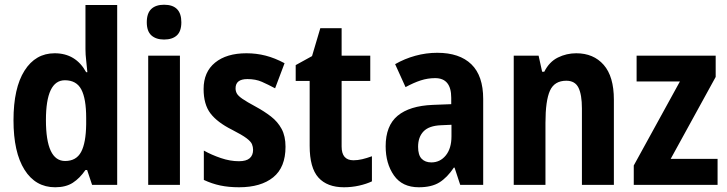

<svg xmlns="http://www.w3.org/2000/svg" viewBox="-20 -781 3072 811"><path d="M213 10Q130 10 83.5 -64Q37 -138 37 -273Q37 -409 83.5 -482.5Q130 -556 211 -556Q300 -556 344 -476H349Q347 -502 344 -526Q341 -550 341 -574V-760H475V0H369L348 -63H341Q317 -28 287.5 -9Q258 10 213 10ZM255 -101Q302 -101 322.5 -139Q343 -177 344 -256V-283Q344 -364 323.5 -403Q303 -442 254 -442Q174 -442 174 -274Q174 -101 255 -101Z M673 -761Q746 -761 746 -687Q746 -649 727 -631.5Q708 -614 673 -614Q639 -614 619.5 -631.5Q600 -649 600 -687Q600 -725 619 -743Q638 -761 673 -761ZM740 -546V0H606V-546Z M1186 -161Q1186 -74 1134 -32Q1082 10 990 10Q946 10 910.5 2.5Q875 -5 841 -21V-145Q873 -127 912.5 -113.5Q952 -100 989 -100Q1020 -100 1034.5 -112.5Q1049 -125 1049 -148Q1049 -160 1044.5 -171.5Q1040 -183 1021.5 -197Q1003 -211 960 -233Q898 -264 869 -302Q840 -340 840 -405Q840 -477 888.5 -516.5Q937 -556 1021 -556Q1063 -556 1102 -546Q1141 -536 1182 -514L1142 -408Q1112 -424 1086 -435.5Q1060 -447 1025 -447Q975 -447 975 -408Q975 -396 980.5 -386Q986 -376 1004 -363.5Q1022 -351 1061 -330Q1096 -311 1124.5 -289Q1153 -267 1169.5 -236.5Q1186 -206 1186 -161Z M1473 -104Q1491 -104 1510 -108.5Q1529 -113 1551 -121V-15Q1528 -4 1497 3Q1466 10 1433 10Q1362 10 1325 -31Q1288 -72 1288 -165V-439H1229V-506L1298 -544L1333 -662H1423V-546H1544V-439H1423V-162Q1423 -104 1473 -104Z M1827 -558Q1921 -558 1971 -509.5Q2021 -461 2021 -363V0H1924L1900 -73H1897Q1869 -31 1836 -10.5Q1803 10 1749 10Q1679 10 1644 -40Q1609 -90 1609 -163Q1609 -250 1659.5 -292Q1710 -334 1808 -338L1886 -341V-368Q1886 -451 1818 -451Q1787 -451 1757.5 -441.5Q1728 -432 1693 -413L1649 -510Q1689 -533 1734.5 -545.5Q1780 -558 1827 -558ZM1843 -252Q1792 -250 1769 -226Q1746 -202 1746 -161Q1746 -126 1761 -110.5Q1776 -95 1802 -95Q1839 -95 1863 -124.5Q1887 -154 1887 -205V-254Z M2414 -556Q2487 -556 2530 -507Q2573 -458 2573 -360V0H2438V-323Q2438 -381 2423.5 -410.5Q2409 -440 2372 -440Q2322 -440 2303 -398Q2284 -356 2284 -262V0H2150V-546H2255L2270 -478H2279Q2300 -520 2336.5 -538Q2373 -556 2414 -556Z M3011 0H2657V-82L2852 -437H2669V-546H3003V-456L2813 -110H3011Z"/></svg>

Font: Noto Sans Malayalam Condensed
Style: Bold
Weight: 700
Width: 3
Designer: Jelle Bosma - Monotype Design Team
Foundry: Monotype Imaging Inc.
Version: Version 2.104; ttfautohint (v1.8.4.7-5d5b)